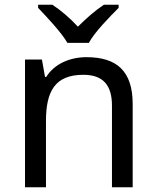

<svg xmlns="http://www.w3.org/2000/svg" viewBox="-20 -786 658 806"><path d="M263 -606H353C377 -651 440 -715 478 -753V-766H416C381 -743 343 -710 307 -674C274 -710 235 -743 200 -766H140V-753C176 -715 237 -651 263 -606ZM343 -546C275 -546 209 -519 174 -463H169L156 -536H85V0H173V-278C173 -403 211 -472 330 -472C412 -472 450 -429 450 -343V0H537V-349C537 -487 471 -546 343 -546Z"/></svg>

Font: Noto Sans Cuneiform
Style: Regular
Weight: 400
Designer: Monotype Design Team
Foundry: Monotype Imaging Inc.
Version: Version 2.001